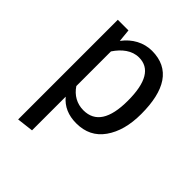

<svg xmlns="http://www.w3.org/2000/svg" viewBox="-207 -667 1008 1008"><g transform="rotate(45 297.0 -163.0)"><path d="M337 -539C277 -539 220 -509 181 -456L174 -527H95V213L187 202V-48C220 -8 266 12 325 12C391 12 442 -13 478 -64C514 -115 532 -181 532 -264C532 -439 472 -539 337 -539ZM303 -63C255 -63 214 -86 187 -127V-384C219 -432 262 -466 314 -466C393 -466 433 -399 433 -264C433 -130 390 -63 303 -63Z"/></g></svg>

Font: Fira Sans
Style: Regular
Weight: 400
Designer: Carrois Corporate & Edenspiekermann AG
Foundry: Carrois Corporate GbR & Edenspiekermann AG
Version: Version 4.203